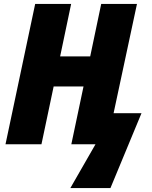

<svg xmlns="http://www.w3.org/2000/svg" viewBox="-20 -734 773 977"><path d="M338 223H542L700 -158H558L677 -714H495L439 -447H286L342 -714H159L8 0H191L253 -294H405L343 0H466Z"/></svg>

Font: Noto Sans SemiCondensed Black
Style: Italic
Weight: 900
Width: 4
Italic angle: -12°
Designer: Monotype Design Team
Foundry: Monotype Imaging Inc.
Version: Version 2.013